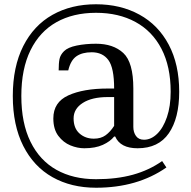

<svg xmlns="http://www.w3.org/2000/svg" viewBox="-20 -700 896 900"><path d="M40 -250Q40 -387 89 -484Q138 -581 226 -630.5Q314 -680 430 -680Q545 -680 633.5 -631.5Q722 -583 771 -490.5Q820 -398 820 -270Q820 -146 771.5 -75.5Q723 -5 625 -5Q544 -5 520 -60H515Q497 -37 462 -21Q427 -5 375 -5Q343 -5 310 -18.5Q277 -32 253.5 -63Q230 -94 230 -145Q230 -221 300.5 -253Q371 -285 485 -285H515Q515 -382 488 -418.5Q461 -455 410 -455Q365 -455 338 -436Q311 -417 300 -370H255Q255 -404 259 -423.5Q263 -443 280 -460Q298 -478 339.5 -486.5Q381 -495 430 -495Q511 -495 558 -451.5Q605 -408 605 -285V-105Q605 -80 617.5 -62.5Q630 -45 655 -45Q688 -45 716.5 -72.5Q745 -100 762.5 -151Q780 -202 780 -270Q780 -388 737 -471Q694 -554 615 -597Q536 -640 430 -640Q323 -640 244.5 -596Q166 -552 123 -464.5Q80 -377 80 -250Q80 -123 123 -35.5Q166 52 244.5 96Q323 140 430 140Q527 140 603 119Q679 98 740 55L760 85Q624 180 430 180Q314 180 226 130.5Q138 81 89 -16Q40 -113 40 -250ZM515 -110V-245H485Q411 -245 368 -217.5Q325 -190 325 -145Q325 -99 352.5 -74.5Q380 -50 420 -50Q453 -50 475 -66Q497 -82 515 -110Z"/></svg>

Font: El Messiri
Style: Regular
Weight: 400
Designer: Mohamed Gaber
Foundry: Kief Type Foundry
Version: Version 2.006